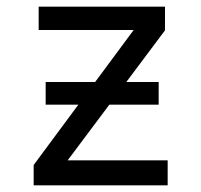

<svg xmlns="http://www.w3.org/2000/svg" viewBox="-20 -556 603 576"><path d="M117 -242V-310H456V-242ZM81 0V-61L381 -466H96V-536H475V-465L183 -75H483V0Z"/></svg>

Font: Noto Sans Mono SemiCondensed
Style: Regular
Weight: 400
Width: 4
Designer: Monotype Design Team
Foundry: Monotype Imaging Inc.
Version: Version 2.010